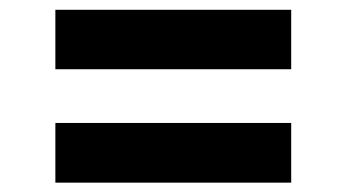

<svg xmlns="http://www.w3.org/2000/svg" viewBox="-20 -489 715 396"><path d="M94.2 -346.2V-468.8H580.6V-346.2ZM94.2 -112.3V-235.4H580.6V-112.3Z"/></svg>

Font: Inter 17pt
Style: Bold
Weight: 700
Version: Version 4.001;git-66647c0bb